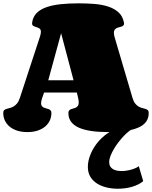

<svg xmlns="http://www.w3.org/2000/svg" viewBox="-24 -798 919 1160"><path d="M267.6 -313H420.4L345.2 -597.2ZM141.6 0Q105.5 0 78.1 -9.3Q50.8 -18.6 32.5 -34.4Q14.2 -50.3 4.9 -71Q-4.4 -91.8 -4.4 -115.2Q-4.4 -127 1 -132.1Q6.3 -137.2 15.1 -140.1Q23.9 -143.1 34.9 -145.5Q45.9 -147.9 57.1 -154.3Q68.4 -160.6 78.6 -172.6Q88.9 -184.6 96.2 -207L216.3 -573.2Q219.7 -583.5 221.4 -591.3Q223.1 -599.1 223.1 -605Q223.1 -620.1 214.8 -625.5Q206.5 -630.9 196.5 -633.8Q186.5 -636.7 178.2 -640.9Q169.9 -645 169.9 -657.7Q169.9 -661.1 170.4 -663.1Q175.3 -696.8 197.3 -719Q219.2 -741.2 255.6 -754.2Q292 -767.1 341.3 -772.5Q390.6 -777.8 450.2 -777.8Q500.5 -777.8 546.6 -774.2Q592.8 -770.5 629.9 -758.3Q667 -746.1 691.9 -723.6Q716.8 -701.2 724.6 -663.1Q725.6 -658.2 725.6 -656.2Q725.6 -647.9 720.9 -643.8Q716.3 -639.6 709.5 -637.2Q702.6 -634.8 694.8 -633.1Q687 -631.3 680.2 -627.9Q673.3 -624.5 668.7 -617.9Q664.1 -611.3 664.1 -599.6Q664.1 -589.4 668.5 -573.2L776.4 -207Q782.7 -185.1 792.5 -172.9Q802.2 -160.6 813.2 -154.3Q824.2 -147.9 835.2 -145.5Q846.2 -143.1 855 -140.1Q863.8 -137.2 869.1 -132.1Q874.5 -127 874.5 -115.2Q874.5 -54.2 811.5 -27.1Q748.5 0 629.4 0Q571.8 0 527.1 -6.6Q482.4 -13.2 451.7 -27.1Q420.9 -41 405 -63Q389.2 -85 389.2 -115.2Q389.2 -125.5 393.8 -130.6Q398.4 -135.7 405.3 -138.4Q412.1 -141.1 420.4 -143.1Q428.7 -145 435.5 -148.7Q442.4 -152.3 447 -159.4Q451.7 -166.5 451.7 -179.7Q451.7 -190.9 448.2 -205.1L440.4 -238.8H242.2L230.5 -205.1Q224.1 -186.5 224.1 -174.8Q224.1 -163.6 228.8 -157.5Q233.4 -151.4 240.2 -148.2Q247.1 -145 255.4 -143.1Q263.7 -141.1 270.5 -138.4Q277.3 -135.7 282 -130.4Q286.6 -125 286.6 -115.2Q286.6 -91.8 277.3 -71Q268.1 -50.3 249.8 -34.4Q231.4 -18.6 204.3 -9.3Q177.2 0 141.6 0ZM841.3 296.4Q828.1 307.6 811 316.2Q793.9 324.7 773.9 330.6Q753.9 336.4 731.9 339.4Q710 342.3 687.5 342.3Q653.3 342.3 620.8 334.7Q588.4 327.1 563 311.3Q537.6 295.4 522.2 270.5Q506.8 245.6 506.8 210.4Q506.8 178.2 519.3 143.8Q531.7 109.4 554 78.1Q576.2 46.9 606.7 21.7Q637.2 -3.4 673.3 -17.1H775.4Q767.1 -14.6 753.4 -3.7Q739.7 7.3 724.1 23.4Q708.5 39.6 692.9 59.8Q677.2 80.1 664.6 101.3Q651.9 122.6 643.8 143.3Q635.7 164.1 635.7 181.6Q635.7 196.8 641.8 207Q647.9 217.3 658.2 223.6Q668.5 230 682.1 232.7Q695.8 235.4 710.4 235.4Q725.6 235.4 741.2 232.9Q756.8 230.5 770.8 226.3Q784.7 222.2 796.1 217Q807.6 211.9 814.5 206.1Z"/></svg>

Font: Corben
Style: Bold
Weight: 700
Designer: vernon adams
Foundry: vernon adams
Version: Version 1.101; ttfautohint (v1.6)